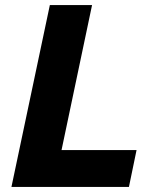

<svg xmlns="http://www.w3.org/2000/svg" viewBox="-20 -735 608 755"><path d="M25 0 176 -715H342L222 -145H517L487 0Z"/></svg>

Font: Wix Madefor Text ExtraBold
Style: Italic
Weight: 800
Italic angle: -12°
Designer: Dalton Maag Ltd
Foundry: Dalton Maag Ltd
Version: Version 3.100